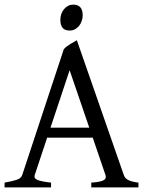

<svg xmlns="http://www.w3.org/2000/svg" viewBox="-20 -819 635 839"><path d="M370.1 -261.2 284.2 -512.2 200.7 -261.2ZM186 -217.3 131.8 -54.2Q127 -39.1 145 -32.2Q163.1 -25.4 203.1 -21V0H0V-21Q33.2 -26.9 52.7 -33.2Q72.3 -39.6 77.1 -54.2L258.8 -604Q270 -616.2 286.6 -626.2Q303.2 -636.2 315.9 -643.1L521 -54.2Q523.4 -47.4 527.8 -42Q532.2 -36.6 539.6 -32.7Q546.9 -28.8 558.1 -25.9Q569.3 -22.9 585 -21V0H378.9V-21Q417 -23.4 431.6 -30.8Q446.3 -38.1 440.9 -54.2L385.3 -217.3ZM341.3 -752.4Q341.3 -738.8 336.9 -726.6Q332.5 -714.4 325 -705.3Q317.4 -696.3 307.1 -690.9Q296.9 -685.5 284.7 -685.5Q262.7 -685.5 253.2 -697.8Q243.7 -710 243.7 -732.4Q243.7 -746.1 248 -758.3Q252.4 -770.5 260.3 -779.5Q268.1 -788.6 278.1 -793.7Q288.1 -798.8 299.8 -798.8Q341.3 -798.8 341.3 -752.4Z"/></svg>

Font: Gentium Plus Afr
Style: Regular
Weight: 400
Designer: J. Victor Gaultney, Annie Olsen, Iska Routamaa, Becca Hirsbrunner
Foundry: SIL International
Version: Version 5.000